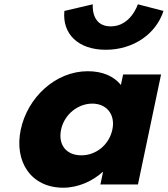

<svg xmlns="http://www.w3.org/2000/svg" viewBox="-20 -860 782 895"><path d="M622.6 -840C622.6 -840 590 -737 496 -737C402 -737 412.6 -840 412.6 -840L280.1 -809C269.6 -702 344.1 -628 473.1 -628C602.1 -628 707.6 -702 742.1 -809ZM76.8 -256C45.3 -106 124.8 15 274.8 15C344.8 15 411.4 -16 458.2 -58H460.2L448 0H623L730.9 -513H553.9L543.6 -464C510.2 -505 458 -528 389 -528C239 -528 108.4 -406 76.8 -256ZM264.8 -256C279.8 -327 343.3 -377 410.3 -377C476.3 -377 518.8 -327 503.8 -256C489.1 -186 428.6 -136 359.6 -136C287.6 -136 250.1 -186 264.8 -256Z"/></svg>

Font: Hussar
Style: BdOblTwo
Weight: 700
Foundry: Cannot Into Space Fonts
Version: Version 2.00